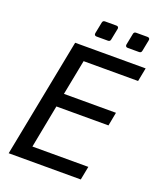

<svg xmlns="http://www.w3.org/2000/svg" viewBox="-162 -1004 926 1106"><g transform="rotate(20 301.0 -451.5)"><path d="M271.5 -804.7H341.3C350.1 -804.7 355.5 -809.1 356.9 -817.9L370.6 -887.2C371.1 -888.7 371.1 -890.1 371.1 -891.1C371.1 -898.4 366.2 -903.3 357.4 -903.3H287.6C278.8 -903.3 273.4 -898.9 272 -890.1L258.3 -820.8C256.3 -811 261.7 -804.7 271.5 -804.7ZM462.4 -804.7H532.2C541 -804.7 546.4 -809.1 547.9 -817.9L561.5 -887.2C562 -888.7 562 -890.1 562 -891.1C562 -898.4 557.1 -903.3 548.3 -903.3H478.5C469.7 -903.3 464.4 -898.9 462.9 -890.1L449.2 -820.8C447.3 -811 452.6 -804.7 462.4 -804.7ZM25.9 0H467.8L483.9 -83H141.1L191.9 -347.2H511.2L526.9 -430.2H208L250 -646H584L600.1 -729H168Z"/></g></svg>

Font: Hack
Style: Oblique
Weight: 400
Italic angle: -12°
Monospace: yes
Designer: Christopher Simpkins
Foundry: Christopher Simpkins
Version: Version 2.010